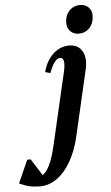

<svg xmlns="http://www.w3.org/2000/svg" viewBox="-234 -757 606 1048"><g transform="rotate(-5 69.0 -232.5)"><path d="M-58 251Q-90 251 -116 245Q-142 239 -171 225L-115 100H-96L-17 225H-79V204Q-40 204 -13.5 165Q13 126 32 46L126 -359Q135 -398 131.5 -418Q128 -438 112 -438Q81 -438 52 -360L24 -368Q40 -429 78.5 -465Q117 -501 166 -501Q216 -501 238 -463Q260 -425 246 -364L163 -4Q145 74 112 131.5Q79 189 35.5 220Q-8 251 -58 251ZM225 -561Q197 -561 179.5 -579Q162 -597 162 -624Q162 -665 185.5 -690.5Q209 -716 246 -716Q274 -716 291.5 -698.5Q309 -681 309 -654Q309 -613 286 -587Q263 -561 225 -561Z"/></g></svg>

Font: Platypi Light Medium
Style: Italic
Weight: 500
Italic angle: -13°
Version: Version 1.200